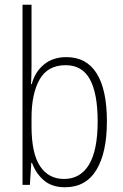

<svg xmlns="http://www.w3.org/2000/svg" viewBox="-20 -780 519 810"><path d="M113 -506Q113 -463 111 -425H114Q127 -476 165 -507.5Q203 -539 260 -539Q345 -539 388 -470Q431 -401 431 -268Q431 -136 386.5 -63Q342 10 254 10Q200 10 166 -18.5Q132 -47 115 -93H112L106 0H75V-760H113ZM257 -505Q181 -505 147 -444.5Q113 -384 113 -283V-247Q113 -133 149 -79Q185 -25 250 -25Q319 -25 355.5 -85.5Q392 -146 392 -268Q392 -385 359.5 -445Q327 -505 257 -505Z"/></svg>

Font: Noto Sans Lao Condensed ExtraLight
Style: Regular
Weight: 200
Width: 3
Designer: Monotype Design Team
Foundry: Monotype Imaging Inc.
Version: Version 2.003; ttfautohint (v1.8.4.7-5d5b)